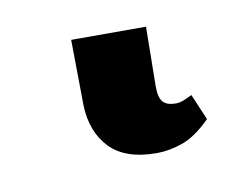

<svg xmlns="http://www.w3.org/2000/svg" viewBox="-35 31 292 240"><g transform="rotate(-10 111.0 151.0)"><path d="M148 230Q108 230 88.5 209.5Q69 189 68 155L67 72H162L161 148Q161 162 166 167.5Q171 173 182 173Q187 173 192 171Q197 169 203 166L217 199Q198 218 181 224Q164 230 148 230Z"/></g></svg>

Font: Noto Serif Condensed
Style: Regular
Weight: 400
Width: 3
Designer: Monotype Design Team
Foundry: Monotype Imaging Inc.
Version: Version 2.015